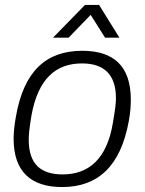

<svg xmlns="http://www.w3.org/2000/svg" viewBox="-20 -743 584 775"><path d="M194 -591H257L346 -683L404 -591H462L380 -723H323ZM231 12C374 12 467 -71 500 -255C506 -287 508 -315 508 -341C508 -476 439 -538 312 -538C168 -538 76 -458 44 -271C38 -238 35 -209 35 -183C35 -50 105 12 231 12ZM233 -39C145 -39 96 -80 96 -179C96 -199 98 -223 107 -277C134 -426 206 -487 311 -487C397 -487 448 -445 448 -347C448 -326 445 -302 436 -249C412 -100 337 -39 233 -39Z"/></svg>

Font: Archivo ExtraLight
Style: Italic
Weight: 200
Italic angle: -10°
Designer: Hector Gatti
Foundry: Omnibus-Type
Version: Version 2.001